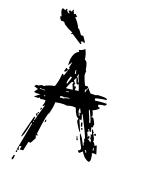

<svg xmlns="http://www.w3.org/2000/svg" viewBox="-169 -950 855 1104"><g transform="rotate(20 258.0 -398.0)"><path d="M216.8 -519.5 224.6 -520.5 223.6 -524.4Q218.8 -531.2 218.8 -535.2Q221.7 -536.1 221.7 -539.1V-540L213.9 -539.1ZM430.7 -112.3 433.6 -114.3V-118.2Q429.7 -123 427.7 -127.9L419.9 -127Q429.7 -118.2 430.7 -112.3ZM469.7 -140.6 466.8 -156.2H462.9L463.9 -152.3Q463.9 -146.5 461.9 -140.6ZM85.9 -176.8 89.8 -177.7 88.9 -184.6 85 -183.6ZM321.3 -300.8 325.2 -301.8V-305.7Q320.3 -310.5 319.3 -318.4L327.1 -320.3Q316.4 -335 315.4 -341.8H311.5L310.5 -325.2ZM390.6 -282.2 397.5 -284.2Q395.5 -300.8 369.1 -353.5H365.2L366.2 -345.7Q388.7 -296.9 390.6 -282.2ZM93.8 -337.9 101.6 -339.8 100.6 -343.8 92.8 -341.8ZM184.6 -359.4Q192.4 -364.3 195.3 -364.3Q200.2 -364.3 200.2 -361.3Q215.8 -371.1 237.3 -374L236.3 -377.9Q206.1 -374 206.1 -370.1L198.2 -373L182.6 -371.1ZM87.9 -370.1V-374L73.2 -373Q63.5 -373 60.5 -375Q56.6 -374 56.6 -370.1ZM206.1 -404.3 220.7 -407.2V-411.1L205.1 -408.2ZM310.5 -439.5V-442.4Q310.5 -451.2 318.4 -463.9Q318.4 -467.8 314.5 -467.8V-465.8Q314.5 -456.1 303.7 -454.1L306.6 -439.5ZM199.2 -423.8 237.3 -428.7Q237.3 -432.6 224.6 -459Q227.5 -464.8 227.5 -468.8V-470.7Q223.6 -470.7 219.2 -470.2Q214.8 -469.7 198.2 -427.7ZM249 -430.7 271.5 -433.6Q268.6 -450.2 257.8 -471.7L252 -465.8Q243.2 -465.8 235.4 -499Q230.5 -497.1 225.6 -482.4Q233.4 -468.8 239.3 -468.8L236.3 -460.9L238.3 -449.2L246.1 -454.1Q247.1 -446.3 251 -446.3Q249 -442.4 249 -437.5ZM195.3 -451.2Q209 -489.3 209 -494.1L200.2 -497.1Q190.4 -470.7 190.4 -457Q190.4 -451.2 193.4 -451.2ZM251 -477.5 254.9 -478.5 252 -489.3Q241.2 -512.7 240.2 -522.5H236.3V-518.6Q236.3 -511.7 234.4 -506.8Q243.2 -506.8 251 -477.5ZM214.8 -665V-664.1L225.6 -673.8Q240.2 -647.5 244.1 -614.3Q261.7 -614.3 269.5 -558.6L273.4 -559.6L272.5 -532.2Q292 -473.6 300.8 -473.6L308.6 -478.5Q316.4 -472.7 340.8 -443.4L371.1 -444.3Q376 -445.3 382.8 -449.2L412.1 -450.2Q441.4 -450.2 442.4 -442.4Q439.5 -442.4 439.5 -439.5Q423.8 -438.5 377 -427.7L376 -424.8L377 -421.9L376 -416Q378.9 -416 379.9 -414.1Q419.9 -419.9 450.2 -419.9Q450.2 -412.1 442.4 -406.2Q424.8 -405.3 405.3 -398.4L407.2 -386.7Q418.9 -386.7 419.9 -380.9Q407.2 -365.2 383.8 -356.4Q392.6 -344.7 396.5 -323.2H392.6L393.6 -315.4L401.4 -319.3Q410.2 -310.5 421.9 -283.2Q419.9 -279.3 419.9 -272.5L420.9 -263.7L412.1 -265.6L415 -246.1L419.9 -240.2L413.1 -234.4Q404.3 -243.2 403.3 -249Q399.4 -249 399.4 -245.1Q404.3 -238.3 405.3 -233.4L398.4 -229.5Q409.2 -210.9 409.2 -204.1H413.1V-211.9Q420.9 -210.9 421.4 -205.1Q421.9 -199.2 422.9 -193.4L414.1 -196.3L415 -192.4Q431.6 -185.5 432.6 -179.7H436.5L435.5 -191.4L425.8 -202.1Q425.8 -206.1 428.7 -207Q423.8 -214.8 421.9 -225.6L430.7 -222.7L418.9 -252L426.8 -252.9Q427.7 -241.2 435.5 -241.2Q433.6 -234.4 433.6 -226.6L437.5 -227.5L448.2 -236.3Q452.1 -231.4 454.1 -225.6L438.5 -223.6Q448.2 -210.9 451.2 -194.3Q448.2 -193.4 448.2 -190.4V-189.5Q455.1 -189.5 465.8 -168L473.6 -173.8H477.5L492.2 -125L471.7 -126L464.8 -122.1L469.7 -114.3L472.7 -86.9Q472.7 -73.2 463.9 -70.3Q432.6 -80.1 414.1 -115.2Q410.2 -113.3 397.5 -100.6Q390.6 -100.6 384.8 -110.4Q397.5 -117.2 397.5 -122.1V-130.9Q365.2 -189.5 362.3 -209Q379.9 -194.3 401.4 -147.5H405.3Q404.3 -156.2 400.4 -163.1L402.3 -170.9Q397.5 -176.8 396.5 -186.5Q396.5 -189.5 399.4 -190.4Q392.6 -211.9 339.8 -314.5H335.9L336.9 -306.6Q340.8 -302.7 344.7 -280.3Q337.9 -282.2 332 -282.2Q333 -278.3 361.3 -212.9Q353.5 -212.9 322.3 -268.6Q324.2 -275.4 324.2 -286.1Q307.6 -286.1 289.1 -337.9L269.5 -338.9Q257.8 -337.9 235.4 -331.1Q228.5 -333 214.8 -333Q198.2 -333 168 -327.1Q168 -297.9 156.2 -254.9Q146.5 -253.9 129.9 -118.2H136.7V-110.4Q130.9 -110.4 126 -113.3L132.8 -94.7Q115.2 -59.6 112.3 -58.6Q106.4 -60.5 100.6 -60.5L88.9 -3.9L67.4 -2L72.3 -22.5L60.5 -20.5Q60.5 -8.8 58.6 -8.8L63.5 -1V2.9L51.8 3.9L84 -165Q83 -168.9 79.1 -168.9Q62.5 -77.1 49.8 -75.2Q49.8 -86.9 82 -207L88.9 -209Q88.9 -197.3 87.9 -192.4Q87.9 -189.5 91.8 -189.5Q91.8 -202.1 117.2 -286.1Q116.2 -290 112.3 -290L113.3 -283.2L105.5 -282.2V-285.2Q112.3 -300.8 112.3 -317.4L102.5 -318.4Q90.8 -318.4 80.1 -314.5Q79.1 -321.3 73.2 -321.3Q68.4 -320.3 68.4 -316.4H40L72.3 -340.8Q57.6 -338.9 48.8 -338.9Q34.2 -338.9 33.2 -343.8L47.9 -364.3L27.3 -371.1Q23.4 -371.1 23.4 -372.1Q23.4 -375 31.2 -385.7V-381.8L40 -385.7Q43 -385.7 43 -382.8Q54.7 -392.6 65.4 -393.6L73.2 -391.6Q90.8 -405.3 133.8 -414.1Q146.5 -446.3 149.4 -494.1L156.2 -495.1L158.2 -487.3Q163.1 -488.3 172.9 -521.5Q172.9 -524.4 168.9 -524.4Q168.9 -512.7 155.3 -510.7L154.3 -514.6Q158.2 -534.2 163.1 -536.1Q166 -529.3 170.9 -529.3Q178.7 -529.3 178.7 -535.2Q178.7 -541 173.8 -541Q180.7 -568.4 180.7 -578.1L165 -551.8L163.1 -569.3Q163.1 -629.9 198.2 -646.5Q192.4 -652.3 192.4 -656.2Q207 -659.2 214.8 -665ZM188.5 -690.4 127 -730.5 121.1 -726.6 117.2 -731.4 123 -735.4 120.1 -738.3Q91.8 -749 80.1 -758.8Q63.5 -767.6 63.5 -771.5V-772.5L56.6 -779.3H38.1Q26.4 -793 26.4 -800.8Q26.4 -802.7 28.3 -803.7Q29.3 -802.7 33.2 -802.7Q20.5 -828.1 20.5 -839.8Q20.5 -849.6 28.3 -849.6Q32.2 -849.6 40 -842.8L45.9 -854.5L53.7 -852.5Q50.8 -850.6 50.8 -847.7Q50.8 -845.7 56.6 -839.8Q62.5 -834 65.4 -834Q67.4 -834 70.3 -835.9L59.6 -846.7Q66.4 -852.5 69.3 -852.5Q73.2 -852.5 77.1 -847.7L85 -864.3L87.9 -862.3Q87.9 -852.5 88.9 -851.6L95.7 -843.8L92.8 -841.8L94.7 -838.9L104.5 -844.7L118.2 -830.1Q113.3 -827.1 107.4 -827.1Q138.7 -793 144.5 -772.5L152.3 -769.5Q163.1 -756.8 171.9 -743.2Q176.8 -739.3 180.7 -739.3Q183.6 -739.3 188.5 -741.2L210.9 -708L204.1 -704.1Q200.2 -709 195.3 -709Q193.4 -709 185.5 -704.1L194.3 -695.3ZM45.9 67.4 41 59.6Q45.9 47.9 45.9 42V40L53.7 38.1Q53.7 66.4 45.9 67.4ZM50.8 18.6V14.6Q50.8 7.8 56.6 6.8L58.6 17.6ZM356.4 -164.1 349.6 -187.5H353.5Q354.5 -180.7 364.3 -166ZM368.2 -228.5H367.2Q360.4 -228.5 358.4 -239.3L366.2 -240.2ZM149.4 -198.2 148.4 -204.1Q148.4 -213.9 154.3 -215.8L155.3 -205.1Q155.3 -200.2 149.4 -198.2ZM353.5 -246.1 346.7 -268.6 354.5 -270.5 361.3 -247.1ZM96.7 -217.8H94.7Q88.9 -217.8 86.9 -224.6Q86.9 -232.4 93.8 -233.4ZM93.8 -233.4 92.8 -241.2H99.6V-239.3Q99.6 -233.4 93.8 -233.4ZM101.6 -256.8 99.6 -268.6 106.4 -270.5 107.4 -265.6Q107.4 -258.8 101.6 -256.8Z"/></g></svg>

Font: Blackcraft
Style: Regular
Weight: 400
Designer: GGBotNet
Foundry: GGBotNet
Version: 1.00